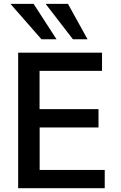

<svg xmlns="http://www.w3.org/2000/svg" viewBox="-20 -987 636 1007"><path d="M439 -781.2 336.4 -966.8H219.2L362.3 -781.2ZM276.4 -781.2 156.2 -966.8H34.7L197.3 -781.2ZM529.3 0V-95.7H188V-318.4H496.6V-414.6H187.5V-615.2H515.1V-710.9H75.2V0Z"/></svg>

Font: Ride SemiBold
Style: Regular
Weight: 600
Version: Version 3.000